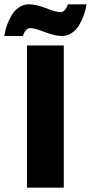

<svg xmlns="http://www.w3.org/2000/svg" viewBox="-84 -871 422 891"><path d="M56 -740.5Q44 -740.5 35 -729.2Q26 -718 22.5 -704H-64Q-60.5 -729 -51.8 -753.8Q-43 -778.5 -29.5 -801Q-16 -823.5 4.8 -837.2Q25.5 -851 49.5 -851Q83.5 -851 130.2 -832.8Q177 -814.5 196.5 -814.5Q209 -814.5 218 -825.8Q227 -837 231 -851H317.5Q314 -826 305.2 -801.2Q296.5 -776.5 283 -754Q269.5 -731.5 249 -717.8Q228.5 -704 204.5 -704Q171 -704 124 -722.2Q77 -740.5 56 -740.5ZM41.5 -660H212V0H41.5Z"/></svg>

Font: League Spartan ExtraBold
Style: Regular
Weight: 800
Foundry: The League of Moveable Type
Version: Version 2.002